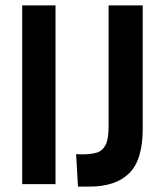

<svg xmlns="http://www.w3.org/2000/svg" viewBox="-20 -680 606 709"><path d="M62 0V-660H185V0ZM268 9 261 -111Q267 -110 273 -110Q279 -110 285 -110Q316 -110 337.5 -116.5Q359 -123 370 -145Q381 -167 381 -212V-660H507V-204Q507 -89 457 -40Q407 9 311 9Q304 9 295.5 9Q287 9 268 9Z"/></svg>

Font: Bricolage Grotesque 10pt Condensed SemiBold
Style: Regular
Weight: 600
Width: 3
Designer: Mathieu Triay
Foundry: Atelier Triay
Version: Version 1.000; ttfautohint (v1.8.4.7-5d5b);gftools[0.9.32]